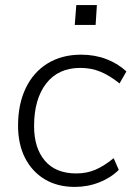

<svg xmlns="http://www.w3.org/2000/svg" viewBox="-20 -728 531 755"><path d="M274 7Q206 7 156 -23Q106 -53 78.5 -107Q51 -161 51 -234Q51 -318 81 -381Q111 -444 167 -478.5Q223 -513 299 -513Q353 -513 398.5 -495.5Q444 -478 477 -447L450 -400Q411 -431 375 -446Q339 -461 296 -461Q209 -461 161.5 -399.5Q114 -338 114 -232Q114 -146 156.5 -96Q199 -46 280 -46Q321 -46 355 -60.5Q389 -75 427 -106L447 -60Q416 -29 370.5 -11Q325 7 274 7ZM280 -708H361L356 -630H274Z"/></svg>

Font: Muli Light
Style: Italic
Weight: 300
Italic angle: -4.541°
Designer: Vernon Adams
Foundry: Vernon Adams
Version: Version 2.100; ttfautohint (v1.8.1.43-b0c9)